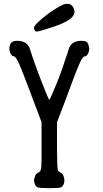

<svg xmlns="http://www.w3.org/2000/svg" viewBox="-20 -976 534 995"><path d="M178.7 -3.9Q168 -6.8 162.1 -18.6Q157.2 -29.3 156.2 -41Q156.2 -48.8 159.2 -55.7Q164.1 -75.2 176.3 -80.6Q188.5 -85.9 190.4 -93.8Q195.3 -106.4 195.3 -147.5V-342.8Q97.7 -604.5 79.6 -644Q61.5 -683.6 53.7 -683.6Q39.1 -683.6 32.2 -705.1Q28.3 -715.8 28.3 -725.6Q28.3 -735.4 33.2 -746.1Q40 -764.6 68.4 -764.6Q125 -764.6 136.7 -716.8Q163.1 -632.8 214.8 -503.9Q233.4 -459 235.4 -459Q238.3 -459 256.8 -503.9Q295.9 -593.8 318.4 -668Q330.1 -699.2 335.9 -720.7Q348.6 -764.6 402.3 -764.6Q403.3 -764.6 404.3 -764.6Q421.9 -763.7 427.7 -759.8Q439.5 -752 442.4 -723.6Q442.4 -712.9 438.5 -703.1Q430.7 -683.6 418 -683.6Q409.2 -683.6 393.1 -648.9Q377 -614.3 348.1 -534.7Q319.3 -455.1 275.4 -342.8V-216.8Q275.4 -189.5 275.9 -168.5Q276.4 -147.5 276.9 -124.5Q277.3 -101.6 280.3 -94.2Q283.2 -86.9 293.9 -81.5Q304.7 -76.2 309.6 -62.5Q314.5 -49.8 313.5 -39.1Q313.5 -30.3 310.5 -22.5Q303.7 -6.8 292.5 -3.9Q281.2 -1 236.3 -1Q191.4 -1 178.7 -3.9ZM366.2 -915Q366.2 -874 261.7 -838.9Q183.6 -812.5 170.9 -812.5Q158.2 -812.5 156.2 -830.1V-831.1Q156.2 -849.6 231.4 -906.2Q292 -949.2 319.3 -956.1Q325.2 -956.1 332 -956.1Q350.6 -956.1 361.3 -934.6Q366.2 -924.8 366.2 -915Z"/></svg>

Font: Semi-Sweet
Style: Book
Weight: 400
Designer: Walter E Stewart
Version: 0.5